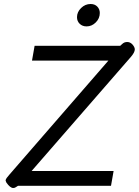

<svg xmlns="http://www.w3.org/2000/svg" viewBox="-20 -929 694 960"><path d="M46 11Q31 11 12 -16Q8 -24 8 -26Q8 -32 14 -40Q20 -48 28 -57L522 -626H140L153 -700H581L591 -709Q601 -719 616 -719Q630 -719 641 -708Q654 -694 654 -682Q654 -667 634 -644L138 -74H548L535 0H70L59 7Q54 11 46 11ZM365 -843Q365 -869 385.5 -889Q406 -909 433 -909Q454 -909 466.5 -896Q479 -883 479 -864Q479 -837 459 -817Q439 -797 413 -797Q392 -797 378.5 -810Q365 -823 365 -843Z"/></svg>

Font: Niramit
Style: Italic
Weight: 400
Italic angle: -10°
Version: Version 1.000; ttfautohint (v1.6)